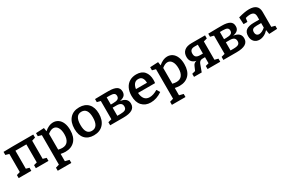

<svg xmlns="http://www.w3.org/2000/svg" viewBox="132 -1833 4995 3353"><g transform="rotate(-30 2629.0 -156.5)"><path d="M633 -532V-470L563 -448V-82L633 -62V0H378V-62L443 -80V-443H222V-80L287 -62V0H32V-62L102 -82V-447L32 -467V-529L219 -532Z M1232 -278Q1232 -138 1162 -63.5Q1092 11 972 11Q930 11 878 0V147L961 168V230H687V168L758 147V-448L687 -467V-529L851 -537L862 -466Q950 -543 1035 -543Q1093 -543 1137.5 -512Q1182 -481 1207 -421.5Q1232 -362 1232 -278ZM1107 -266Q1107 -353 1075 -403.5Q1043 -454 989 -454Q939 -454 878 -404V-86Q922 -75 957 -75Q1032 -75 1069.5 -125Q1107 -175 1107 -266Z M1809 -276Q1809 -143 1739.5 -66Q1670 11 1547 11Q1431 11 1368 -58.5Q1305 -128 1305 -256Q1305 -390 1373.5 -466.5Q1442 -543 1564 -543Q1680 -543 1744.5 -473Q1809 -403 1809 -276ZM1430 -262Q1430 -167 1461 -121Q1492 -75 1553 -75Q1619 -75 1652 -124.5Q1685 -174 1685 -270Q1685 -457 1558 -457Q1430 -457 1430 -262Z M2382 -146Q2382 -72 2323 -36Q2264 0 2145 0H1877V-62L1948 -81V-449L1877 -467V-529L2068 -532H2153Q2255 -532 2307.5 -502Q2360 -472 2360 -402Q2360 -350 2329.5 -321.5Q2299 -293 2237 -281Q2382 -262 2382 -146ZM2068 -453V-308H2111Q2179 -308 2209 -325.5Q2239 -343 2239 -384Q2239 -422 2213 -437.5Q2187 -453 2128 -453ZM2130 -81Q2197 -81 2227 -99Q2257 -117 2257 -161Q2257 -203 2230.5 -224Q2204 -245 2149 -245H2068V-81Z M2884 -132 2925 -67Q2813 11 2694 11Q2586 11 2521 -59Q2456 -129 2456 -257Q2456 -345 2487.5 -409.5Q2519 -474 2577 -508.5Q2635 -543 2713 -543Q2821 -543 2875 -479Q2929 -415 2929 -309Q2929 -276 2924 -246H2581Q2586 -168 2621 -123.5Q2656 -79 2723 -79Q2797 -79 2884 -132ZM2583 -322H2805Q2805 -383 2780.5 -419Q2756 -455 2703 -455Q2651 -455 2621.5 -419.5Q2592 -384 2583 -322Z M3534 -278Q3534 -138 3464 -63.5Q3394 11 3274 11Q3232 11 3180 0V147L3263 168V230H2989V168L3060 147V-448L2989 -467V-529L3153 -537L3164 -466Q3252 -543 3337 -543Q3395 -543 3439.5 -512Q3484 -481 3509 -421.5Q3534 -362 3534 -278ZM3409 -266Q3409 -353 3377 -403.5Q3345 -454 3291 -454Q3241 -454 3180 -404V-86Q3224 -75 3259 -75Q3334 -75 3371.5 -125Q3409 -175 3409 -266Z M4097 -470 4026 -450V-81L4097 -62V0H3841V-62L3906 -79V-202H3857Q3826 -202 3807 -188.5Q3788 -175 3776 -144L3723 0H3568V-62L3635 -79L3671 -162Q3691 -211 3744 -222Q3686 -234 3656.5 -270.5Q3627 -307 3627 -366Q3627 -446 3678 -489Q3729 -532 3824 -532H4097ZM3906 -275V-454H3840Q3745 -454 3745 -366Q3745 -317 3770.5 -296Q3796 -275 3851 -275Z M4665 -146Q4665 -72 4606 -36Q4547 0 4428 0H4160V-62L4231 -81V-449L4160 -467V-529L4351 -532H4436Q4538 -532 4590.5 -502Q4643 -472 4643 -402Q4643 -350 4612.5 -321.5Q4582 -293 4520 -281Q4665 -262 4665 -146ZM4351 -453V-308H4394Q4462 -308 4492 -325.5Q4522 -343 4522 -384Q4522 -422 4496 -437.5Q4470 -453 4411 -453ZM4413 -81Q4480 -81 4510 -99Q4540 -117 4540 -161Q4540 -203 4513.5 -224Q4487 -245 4432 -245H4351V-81Z M5173 -82 5244 -63V-1L5080 7L5066 -79Q5027 -35 4980 -12Q4933 11 4886 11Q4822 11 4781.5 -30Q4741 -71 4741 -144Q4741 -226 4793 -261.5Q4845 -297 4947 -297H5053V-362Q5053 -410 5028.5 -432Q5004 -454 4957 -454Q4916 -454 4865 -439L4855 -365H4778L4770 -505Q4901 -543 4989 -543Q5173 -543 5173 -384ZM5053 -137V-228H4966Q4908 -228 4885 -210.5Q4862 -193 4862 -155Q4862 -116 4880.5 -96.5Q4899 -77 4930 -77Q4957 -77 4989.5 -93Q5022 -109 5053 -137Z"/></g></svg>

Font: Bitter Pro SemiBold
Style: Regular
Weight: 600
Designer: Sol Matas, and Bitter project Authors
Foundry: Sol Matas
Version: Version 1.010